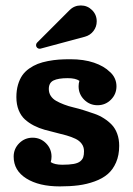

<svg xmlns="http://www.w3.org/2000/svg" viewBox="-20 -663 479 693"><path d="M114 -509.3 231.2 -626.5Q248 -643.3 271.7 -643.3Q295.4 -643.3 312.3 -626.6Q329.1 -609.9 329.1 -585.9Q329.1 -566.4 317.3 -551Q305.4 -535.6 286.6 -530.5L126.5 -487.5Q124.5 -487.1 123 -487.1Q117.7 -487.1 113.9 -490.8Q110.1 -494.6 110.1 -500Q110.1 -505.4 114 -509.3ZM163.1 -77.9Q177 -68.4 205.1 -68.4Q230.2 -68.4 246 -71.3Q261.7 -74.2 269.8 -80.9Q277.8 -87.6 280.5 -95.8Q283.2 -104 283.2 -117.2Q283.2 -132.8 274.9 -144Q266.6 -155.3 252.4 -162.1Q238.3 -168.9 220 -174.2Q201.7 -179.4 181.4 -184.2Q161.1 -189 140.9 -194.7Q120.6 -200.4 102.3 -209.8Q84 -219.2 69.8 -232.1Q55.7 -244.9 47.4 -265.4Q39.1 -285.9 39.1 -312.5Q39.1 -336.9 44.9 -356.9Q50.8 -377 60.5 -391Q70.3 -405 85.2 -415.5Q100.1 -426 116.3 -432.4Q132.6 -438.7 153 -442.6Q173.3 -446.5 192.4 -447.9Q211.4 -449.2 233.9 -449.2Q282.7 -449.2 319.2 -436.8Q355.7 -424.3 376.7 -403.3Q387.9 -393.8 394.2 -380.2Q400.4 -366.7 400.4 -351.6Q400.4 -323.2 380.4 -303.2Q360.4 -283.2 332 -283.2Q303.7 -283.2 283.7 -303.2Q263.7 -323.2 263.7 -351.6Q263.7 -361.8 266.6 -371.3Q252.7 -380.9 224.6 -380.9Q190.2 -380.9 173.2 -372.6Q156.2 -364.3 156.2 -341.8Q156.2 -327.6 163.3 -316.8Q170.4 -305.9 182.6 -299Q194.8 -292 211.1 -285.8Q227.3 -279.5 245.6 -275.3Q263.9 -271 283.2 -264.9Q302.5 -258.8 320.8 -252.4Q339.1 -246.1 355.3 -235.7Q371.6 -225.3 383.8 -212.4Q396 -199.5 403.1 -180.1Q410.2 -160.6 410.2 -136.7Q410.2 -102.5 398.8 -76.5Q387.5 -50.5 368.5 -34.4Q349.6 -18.3 321.5 -8.2Q293.5 2 263.2 5.9Q232.9 9.8 195.8 9.8Q120.8 9.8 75.1 -18.8Q29.3 -47.4 29.3 -97.7Q29.3 -126 49.3 -146Q69.3 -166 97.7 -166Q126 -166 146 -146Q166 -126 166 -97.7Q166 -87.4 163.1 -77.9Z"/></svg>

Font: Orelega One
Style: Regular
Weight: 400
Version: Version 1.1 ; ttfautohint (v1.8.3)